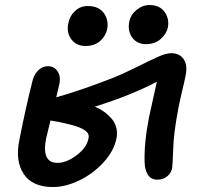

<svg xmlns="http://www.w3.org/2000/svg" viewBox="-20 -754 803 765"><path d="M561 -578.1Q526.4 -578.1 507.1 -604Q487.8 -629.9 495.1 -668Q501 -695.8 524.4 -714.8Q547.9 -733.9 576.2 -733.9Q616.2 -733.9 635.7 -706.5Q655.3 -679.2 648.9 -645Q643.6 -619.6 620.6 -598.9Q597.7 -578.1 561 -578.1ZM320.8 -570.8Q284.2 -570.8 264.4 -597.2Q244.6 -623.5 252 -660.2Q257.8 -690.9 279.1 -710.4Q300.3 -730 329.1 -730Q373.5 -730 393.6 -702.1Q413.6 -674.3 407.2 -638.2Q400.9 -609.9 378.7 -590.3Q356.4 -570.8 320.8 -570.8ZM190.9 -8.8Q108.9 -8.8 74.5 -60.8Q40 -112.8 57.1 -195.8Q82 -324.2 110.8 -437Q118.2 -460.9 134.3 -475.6Q150.4 -490.2 170.9 -490.2Q195.8 -490.2 209.2 -470Q222.7 -449.7 216.8 -419.9Q215.3 -412.6 210.7 -394Q206.1 -375.5 204.1 -366.2Q300.8 -393.6 422.9 -440.9Q469.2 -459 523.2 -486.1Q577.1 -513.2 609.4 -527.6Q641.6 -542 662.1 -542Q695.3 -542 711.4 -518.8Q727.5 -495.6 720.2 -456.1Q716.3 -435.5 706.3 -393.6Q696.3 -351.6 691.9 -329.1Q670.9 -220.2 669.9 -155.8Q667.5 -93.8 666 -85Q663.1 -65.9 647 -52Q630.9 -38.1 606.9 -38.1Q582 -38.1 569.6 -57.1Q557.1 -76.2 556.2 -107.9Q553.7 -184.6 574.2 -289.1Q579.6 -315.9 605 -428.2Q500.5 -373.5 357.9 -329.1Q378.4 -320.3 394.5 -308.8Q410.6 -297.4 424.3 -281.7Q438 -266.1 443.4 -245.4Q448.7 -224.6 443.8 -201.2Q433.6 -151.9 392.1 -106.7Q350.6 -61.5 295.9 -35.2Q241.2 -8.8 190.9 -8.8ZM164.1 -204.1Q144 -105 209 -105Q244.6 -105 285.4 -135.5Q326.2 -166 333 -204.1Q336.4 -220.2 322.5 -231.4Q308.6 -242.7 283.2 -251Q237.3 -265.1 181.2 -273.9Q171.4 -236.3 164.1 -204.1Z"/></svg>

Font: Shantell Sans Irregular
Style: Italic
Weight: 500
Italic angle: -11.31°
Designer: Stephen Nixon, Anya Danilova, Shantell Martin
Foundry: Arrow Type
Version: Version 1.006;[9816181b4]